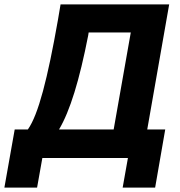

<svg xmlns="http://www.w3.org/2000/svg" viewBox="-71 -720 821 875"><path d="M-51 135H98L122 0H512L488 135H636L682 -130H600L700 -700H205L193 -629C146 -362 104 -198 56 -130H-4ZM198 -130C248 -214 291 -354 331 -559L333 -572H525L447 -130Z"/></svg>

Font: Fixel Display 20240404
Style: Bold Italic
Weight: 700
Italic angle: -10°
Designer: AlfaBravo + MacPaw
Foundry: Kyrylo Tkachov, Marchela Mozhyna, Serhii Makarenko, Maria Weinstein, Zakhar Kryvoshyya
Version: Version 1.211;Glyphs 3.2 (3225)